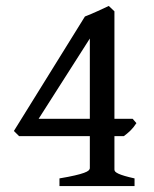

<svg xmlns="http://www.w3.org/2000/svg" viewBox="-20 -628 521 648"><path d="M283.2 -498 110.4 -227.1H283.2ZM440.4 -212.4Q430.2 -196.8 419.7 -186.8Q409.2 -176.8 397.9 -168.5H366.2V-55.7Q366.2 -51.8 369.1 -48.6Q372.1 -45.4 379.9 -41.7Q387.7 -38.1 400.9 -34.2Q414.1 -30.3 434.1 -25.9V0H180.7V-25.9Q212.4 -31.2 232.4 -35.9Q252.4 -40.5 263.7 -44.7Q274.9 -48.8 279.1 -52.7Q283.2 -56.6 283.2 -61V-168.5H44.4L26.9 -186L266.6 -572.3Q288.1 -580.6 309.1 -590.3Q330.1 -600.1 347.2 -607.9L366.2 -589.8V-227.1H427.7Z"/></svg>

Font: Gentium Book Basic
Style: Regular
Weight: 400
Designer: J. Victor Gaultney and Annie Olsen
Foundry: SIL International
Version: Version 1.102; 2013; Maintenance release